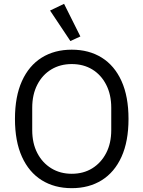

<svg xmlns="http://www.w3.org/2000/svg" viewBox="-20 -969 748 1001"><path d="M354 12Q264 12 197.5 -29.5Q131 -71 94.5 -151.5Q58 -232 58 -349Q58 -466 94.5 -546.5Q131 -627 197.5 -668.5Q264 -710 354 -710Q444 -710 510.5 -668.5Q577 -627 613.5 -546.5Q650 -466 650 -349Q650 -232 613.5 -151.5Q577 -71 510.5 -29.5Q444 12 354 12ZM354 -63Q415 -63 461 -91.5Q507 -120 533.5 -171Q560 -222 560 -291V-407Q560 -476 533.5 -527.5Q507 -579 461 -607Q415 -635 354 -635Q294 -635 247.5 -607Q201 -579 174.5 -527.5Q148 -476 148 -407V-291Q148 -222 174.5 -171Q201 -120 247.5 -91.5Q294 -63 354 -63ZM347 -755 241 -914 314 -949 399 -779Z"/></svg>

Font: IBM Plex Sans
Style: Regular
Weight: 400
Designer: Mike Abbink, Paul van der Laan, Pieter van Rosmalen
Foundry: Bold Monday
Version: Version 3.201